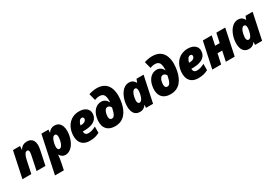

<svg xmlns="http://www.w3.org/2000/svg" viewBox="70 -2037 5088 3544"><g transform="rotate(-30 2614.5 -265.0)"><path d="M2 0H191L248 -270C269 -368 298 -413 337 -413C372 -413 382 -378 368 -311L303 0H492L556 -304C592 -467 541 -563 420 -563C356 -563 304 -537 268 -476H264L270 -553H119Z M557 240H746L771 120C789 34 794 -9 798 -61H802C828 -18 865 10 915 10C1049 10 1126 -130 1153 -256C1180 -380 1167 -563 1005 -563C944 -563 903 -535 874 -491H870L876 -553H725ZM876 -142C834 -142 823 -196 841 -281C859 -365 889 -411 928 -411C967 -411 980 -362 962 -272C945 -188 912 -142 876 -142Z M1437 10C1532 10 1586 -10 1645 -40V-174C1588 -144 1541 -126 1485 -126C1427 -126 1408 -158 1406 -206H1434C1614 -206 1706 -267 1727 -365C1753 -487 1667 -563 1532 -563C1356 -563 1255 -446 1225 -305C1192 -148 1238 10 1437 10ZM1514 -435C1542 -435 1557 -414 1551 -386C1544 -355 1513 -324 1438 -324H1425C1446 -400 1474 -435 1514 -435Z M1979 10C2165 10 2255 -129 2290 -296C2330 -483 2319 -770 2027 -770C1963 -770 1906 -757 1857 -741L1894 -597C1923 -609 1961 -618 1996 -618C2081 -618 2114 -573 2114 -456C2114 -449 2114 -435 2113 -424H2109C2084 -475 2035 -513 1974 -513C1868 -513 1786 -433 1759 -303C1725 -147 1770 10 1979 10ZM1993 -142C1946 -142 1931 -189 1945 -266C1957 -332 1987 -371 2028 -371C2064 -371 2085 -343 2096 -319C2070 -191 2041 -142 1993 -142Z M2504 10C2570 10 2607 -19 2636 -60H2640L2635 0H2786L2903 -553H2752L2726 -485H2722C2696 -533 2659 -563 2593 -563C2461 -563 2384 -423 2357 -297C2331 -173 2342 10 2504 10ZM2582 -142C2543 -142 2529 -191 2548 -281C2565 -365 2598 -411 2636 -411C2676 -411 2687 -357 2669 -272C2652 -188 2620 -142 2582 -142Z M3161 10C3347 10 3437 -129 3472 -296C3512 -483 3501 -770 3209 -770C3145 -770 3088 -757 3039 -741L3076 -597C3105 -609 3143 -618 3178 -618C3263 -618 3296 -573 3296 -456C3296 -449 3296 -435 3295 -424H3291C3266 -475 3217 -513 3156 -513C3050 -513 2968 -433 2941 -303C2907 -147 2952 10 3161 10ZM3175 -142C3128 -142 3113 -189 3127 -266C3139 -332 3169 -371 3210 -371C3246 -371 3267 -343 3278 -319C3252 -191 3223 -142 3175 -142Z M3751 10C3846 10 3900 -10 3959 -40V-174C3902 -144 3855 -126 3799 -126C3741 -126 3722 -158 3720 -206H3748C3928 -206 4020 -267 4041 -365C4067 -487 3981 -563 3846 -563C3670 -563 3569 -446 3539 -305C3506 -148 3552 10 3751 10ZM3828 -435C3856 -435 3871 -414 3865 -386C3858 -355 3827 -324 3752 -324H3739C3760 -400 3788 -435 3828 -435Z M4048 0H4237L4283 -213H4382L4337 0H4526L4643 -553H4454L4411 -355H4313L4355 -553H4166Z M4828 10C4894 10 4931 -19 4960 -60H4964L4959 0H5110L5227 -553H5076L5050 -485H5046C5020 -533 4983 -563 4917 -563C4785 -563 4708 -423 4681 -297C4655 -173 4666 10 4828 10ZM4906 -142C4867 -142 4853 -191 4872 -281C4889 -365 4922 -411 4960 -411C5000 -411 5011 -357 4993 -272C4976 -188 4944 -142 4906 -142Z"/></g></svg>

Font: Noto Sans Black
Style: Italic
Weight: 900
Italic angle: -12°
Designer: Monotype Design Team
Foundry: Monotype Imaging Inc.
Version: Version 2.013